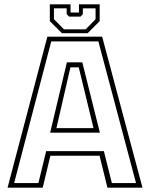

<svg xmlns="http://www.w3.org/2000/svg" viewBox="-20 -870 696 890"><path d="M15 0 199.5 -700H453.5L640.5 0H478L441.5 -148H213.5L178 0ZM45.5 -21.5H158L194 -169.5H461.5L498.5 -21.5H610.5L436 -678H217.5ZM212.5 -255 290 -581H361.5L443 -255ZM241.5 -276H413.5L345 -558H306.5ZM267 -716 211 -772V-850H307V-812H346V-850H442V-772L386 -716ZM276.5 -734H377L423 -781V-831.5H364V-804.5L353 -793H300L289 -804.5V-831.5H230V-781Z"/></svg>

Font: Tourney ExtraLight
Style: Regular
Weight: 250
Designer: Tyler Finck
Foundry: Etcetera Type Co
Version: Version 1.015